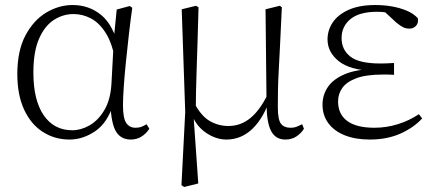

<svg xmlns="http://www.w3.org/2000/svg" viewBox="-20 -542 1738 765"><path d="M257 14Q198 14 150.5 -16.5Q103 -47 76 -105.5Q49 -164 49 -247Q49 -340 81.5 -401Q114 -462 164.5 -492Q215 -522 269 -522Q335 -522 383.5 -482Q432 -442 454 -349H462L440 -296Q428 -368 402 -409.5Q376 -451 342.5 -468.5Q309 -486 273 -486Q231 -486 194.5 -462.5Q158 -439 135.5 -387.5Q113 -336 113 -253Q113 -143 154 -83Q195 -23 268 -23Q302 -23 336 -42Q370 -61 395 -102Q420 -143 424 -207L434 -393L445 -504L497 -518L507 -511Q500 -461 493.5 -404.5Q487 -348 481.5 -293.5Q476 -239 473 -194.5Q470 -150 470 -123Q470 -71 483 -52Q496 -33 520 -33Q534 -33 544 -37Q554 -41 564 -47L575 -29Q563 -10 544 2Q525 14 501 14Q462 14 442.5 -17.5Q423 -49 420 -128H432Q408 -52 359 -19Q310 14 257 14Z M703 196 718 -96 704 -505 761 -519 771 -513Q769 -433 767 -372.5Q765 -312 763.5 -264.5Q762 -217 761 -177.5Q760 -138 760 -99L751 -82L770 189L714 203ZM1117 14Q1079 14 1061 -18.5Q1043 -51 1042 -124V-127L1038 -505L1095 -519L1103 -513Q1099 -428 1096 -366Q1093 -304 1090.5 -259Q1088 -214 1087.5 -180Q1087 -146 1087 -115Q1087 -65 1099.5 -49Q1112 -33 1137 -33Q1152 -33 1163 -37.5Q1174 -42 1184 -47L1191 -29Q1181 -12 1162 1Q1143 14 1117 14ZM882 14Q839 14 798 -15Q757 -44 740 -97H738L754 -132Q781 -80 815.5 -60Q850 -40 890 -40Q939 -40 977.5 -71.5Q1016 -103 1047 -167L1060 -155H1058Q1032 -74 987 -30Q942 14 882 14Z M1453 14Q1396 14 1353.5 -3Q1311 -20 1288 -51.5Q1265 -83 1265 -125Q1265 -164 1286.5 -195.5Q1308 -227 1354 -246.5Q1400 -266 1473 -267V-259Q1375 -262 1330 -298Q1285 -334 1285 -385Q1285 -422 1306 -453Q1327 -484 1369.5 -503Q1412 -522 1476 -522Q1509 -522 1541 -516.5Q1573 -511 1600.5 -499.5Q1628 -488 1645 -469Q1648 -450 1637.5 -439Q1627 -428 1612 -428Q1597 -428 1586 -433.5Q1575 -439 1558 -453L1503 -504L1557 -502L1561 -485Q1536 -490 1519 -492.5Q1502 -495 1482 -495Q1412 -495 1376.5 -466Q1341 -437 1341 -390Q1341 -344 1376 -316.5Q1411 -289 1496 -289Q1507 -289 1519.5 -289.5Q1532 -290 1550 -291V-244Q1532 -245 1523.5 -245Q1515 -245 1507 -245Q1438 -245 1399 -230Q1360 -215 1343.5 -191Q1327 -167 1327 -138Q1327 -87 1363.5 -60Q1400 -33 1472 -33Q1519 -33 1564.5 -47Q1610 -61 1649 -87L1662 -70Q1628 -33 1575 -9.5Q1522 14 1453 14Z"/></svg>

Font: Early Summer Mincho VF
Style: Regular
Weight: 250
Designer: GuiWonder
Version: Version 1.002